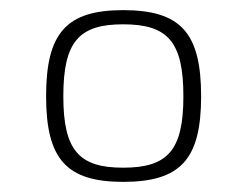

<svg xmlns="http://www.w3.org/2000/svg" viewBox="-20 -622 488 379"><path d="M223 -602C111 -602 71 -557 71 -432C71 -308 111 -263 223 -263C337 -263 377 -308 377 -432C377 -557 337 -602 223 -602ZM223 -574C311 -574 342 -540 342 -432C342 -325 311 -291 223 -291C136 -291 105 -325 105 -432C105 -540 136 -574 223 -574Z"/></svg>

Font: Exo 2 Extra Light
Style: Regular
Weight: 250
Designer: Natanael Gama
Version: Version 1.001;PS 001.001;hotconv 1.0.88;makeotf.lib2.5.64775